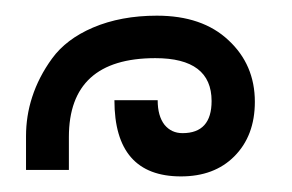

<svg xmlns="http://www.w3.org/2000/svg" viewBox="-20 -813 373 245"><path d="M13.2 -639.2Q13.2 -665 21 -689Q29.3 -714.8 46.4 -738.3Q64.5 -763.2 98.6 -777.8Q134.3 -793 180.2 -793Q238.3 -793 271.5 -761.7Q305.2 -730.5 305.2 -683.1Q305.2 -639.6 278.8 -613.3Q253.4 -587.9 210.9 -587.9Q126 -587.9 126 -685.1H181.2Q181.2 -665 189.9 -653.8Q198.7 -643.1 212.9 -643.1Q250 -643.1 250 -684.1Q250 -738.8 178.2 -738.8Q67.9 -738.8 67.9 -638.2V-596.2H13.2Z"/></svg>

Font: Miedinger*
Style: Book
Weight: 400
Version: Version 001.000